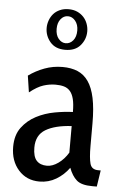

<svg xmlns="http://www.w3.org/2000/svg" viewBox="-54 -794 537 843"><g transform="rotate(5 214.5 -372.5)"><path d="M405 10 416 -62H405C385.7 -62 373.7 -70.3 369 -87C364.3 -103.7 362 -129.7 362 -165V-265C362 -309 358.8 -346 352.5 -376C346.2 -406 336.7 -430.2 324 -448.5C311.3 -466.8 295.5 -480 276.5 -488C257.5 -496 235.3 -500 210 -500C182 -500 155.5 -495.3 130.5 -486C105.5 -476.7 82.3 -464.3 61 -449L72 -376C94.7 -394 115 -405.8 133 -411.5C151 -417.2 168.7 -420 186 -420C200 -420 212.3 -418.5 223 -415.5C233.7 -412.5 242.7 -406.8 250 -398.5C257.3 -390.2 262.8 -378.7 266.5 -364C270.2 -349.3 272 -330.3 272 -307C248 -306.3 221.5 -303.3 192.5 -298C163.5 -292.7 136.5 -283.5 111.5 -270.5C86.5 -257.5 65.7 -239.8 49 -217.5C32.3 -195.2 24 -166.7 24 -132C24 -90.7 35.8 -56.7 59.5 -30C83.2 -3.3 114 10 152 10C178.7 10 203.2 3.3 225.5 -10C247.8 -23.3 266.7 -40.7 282 -62C290.7 -38.7 302 -20.8 316 -8.5C330 3.8 353 10 385 10ZM272 -245V-128C260 -108 245.5 -92 228.5 -80C211.5 -68 195 -62 179 -62C159 -62 143.7 -67.8 133 -79.5C122.3 -91.2 117 -110.3 117 -137C117 -173.7 130.7 -200.2 158 -216.5C185.3 -232.8 223.3 -242.3 272 -245ZM214 -576C243.3 -576 265.7 -585 281 -603C296.3 -621 304 -641.7 304 -665C304 -676.3 302 -687.5 298 -698.5C294 -709.5 288.2 -719.2 280.5 -727.5C272.8 -735.8 263.5 -742.5 252.5 -747.5C241.5 -752.5 228.7 -755 214 -755C200 -755 187.3 -752.5 176 -747.5C164.7 -742.5 155.3 -735.8 148 -727.5C140.7 -719.2 135 -709.5 131 -698.5C127 -687.5 125 -676.3 125 -665C125 -641.7 132.7 -621 148 -603C163.3 -585 185.3 -576 214 -576ZM214 -724C226.7 -724 237.5 -718.5 246.5 -707.5C255.5 -696.5 260 -682.3 260 -665C260 -646.3 255.5 -631.7 246.5 -621C237.5 -610.3 226.7 -605 214 -605C202 -605 191.5 -610.3 182.5 -621C173.5 -631.7 169 -646.3 169 -665C169 -682.3 173.3 -696.5 182 -707.5C190.7 -718.5 201.3 -724 214 -724Z"/></g></svg>

Font: Cabin Condensed
Style: Regular
Weight: 400
Designer: Pablo Impallari
Foundry: Pablo Impallari. www.impallari.com Igino Marini. www.ikern.com
Version: Version 1.006